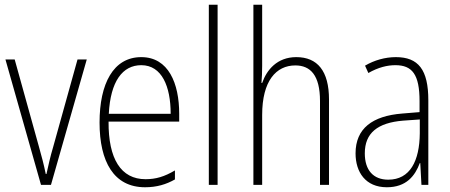

<svg xmlns="http://www.w3.org/2000/svg" viewBox="-20 -780 1900 810"><path d="M153 0H195L346 -529H307L204 -159C192 -119 184 -82 176 -46H173C165 -86 155 -123 144 -162L42 -529H3Z M576 -539C458 -539 400 -427 400 -263C400 -98 460 10 592 10C641 10 681 -2 718 -23V-61C674 -35 638 -24 594 -24C490 -24 437 -110 438 -267H736V-300C736 -428 691 -539 576 -539ZM576 -505C663 -505 700 -415 700 -300H439C446 -437 497 -505 576 -505Z M898 0V-760H861V0Z M1086 -503V-760H1049V0H1086V-295C1086 -439 1145 -504 1226 -504C1290 -504 1330 -462 1330 -354V0H1368V-360C1368 -481 1319 -539 1230 -539C1149 -539 1105 -485 1086 -430H1083C1085 -454 1086 -473 1086 -503Z M1650 -539C1605 -539 1559 -526 1520 -503L1534 -472C1576 -496 1614 -505 1648 -505C1719 -505 1750 -466 1750 -353V-307L1677 -301C1551 -291 1480 -238 1480 -133C1480 -54 1522 10 1612 10C1694 10 1731 -38 1751 -92H1753L1758 0H1787V-357C1787 -486 1745 -539 1650 -539ZM1680 -271 1751 -276V-218C1750 -101 1710 -22 1618 -22C1555 -22 1519 -62 1519 -133C1519 -219 1573 -262 1680 -271Z"/></svg>

Font: Noto Sans Myanmar Condensed ExtraLight
Style: Regular
Weight: 200
Width: 3
Designer: Monotype Design Team
Foundry: Monotype Imaging Inc.
Version: Version 2.107